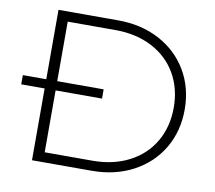

<svg xmlns="http://www.w3.org/2000/svg" viewBox="-78 -790 984 880"><g transform="rotate(10 414.5 -350.0)"><path d="M125 -334H16V-377H125V-700H402Q511 -700 595.5 -655Q680 -610 727 -530.5Q774 -451 774 -350Q774 -249 727 -169.5Q680 -90 595.5 -45Q511 0 402 0H125ZM723 -350Q723 -439 683 -508Q643 -577 569 -615.5Q495 -654 398 -654H176V-377H392V-334H176V-46H398Q495 -46 569 -84.5Q643 -123 683 -192Q723 -261 723 -350Z"/></g></svg>

Font: Goldbeck Next Light
Style: Regular
Weight: 300
Designer: Julieta Ulanovsky
Foundry: Julieta Ulanovsky
Version: Version 7.200